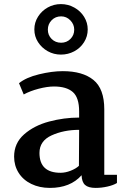

<svg xmlns="http://www.w3.org/2000/svg" viewBox="-20 -906 613 939"><path d="M49 0ZM490 -371V-51H552V-11Q534 0 505 6.5Q476 13 448 13Q412 13 396 -1.5Q380 -16 379 -49Q324 13 224 13Q173 13 133 -6.5Q93 -26 71 -61Q49 -96 49 -140Q49 -206 98 -249Q147 -292 220 -311.5Q293 -331 367 -331V-361Q367 -429 336 -456Q305 -483 244 -483Q211 -483 169 -472Q127 -461 96 -444L73 -499Q107 -527 170.5 -542.5Q234 -558 287 -558Q384 -558 437 -515Q490 -472 490 -371ZM173 -158Q173 -61 276 -61Q300 -61 325.5 -71Q351 -81 366 -95L367 -271Q292 -271 232.5 -244Q173 -217 173 -158ZM409 -762Q409 -728 391 -699.5Q373 -671 343 -655Q313 -639 278 -639Q243 -639 213.5 -655.5Q184 -672 166 -700Q148 -728 148 -762Q148 -796 166 -824.5Q184 -853 213.5 -869.5Q243 -886 278 -886Q313 -886 343.5 -869Q374 -852 391.5 -823.5Q409 -795 409 -762ZM214 -761Q214 -734 232.5 -715.5Q251 -697 279 -697Q306 -697 324.5 -715.5Q343 -734 343 -761Q343 -787 324 -806.5Q305 -826 279 -826Q251 -826 232.5 -807Q214 -788 214 -761Z"/></svg>

Font: Martel
Style: Bold
Weight: 700
Designer: Dan Reynolds
Foundry: Dan Reynolds
Version: Version 1.001; ttfautohint (v1.1) -l 5 -r 5 -G 72 -x 0 -D la